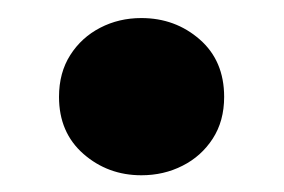

<svg xmlns="http://www.w3.org/2000/svg" viewBox="-20 -184 322 218"><path d="M140.5 15Q102.5 15 74.8 -9.2Q47 -33.5 47 -74Q47 -101.5 59.8 -121.5Q72.5 -141.5 93.8 -152.5Q115 -163.5 140.5 -163.5Q179 -163.5 206.8 -139.2Q234.5 -115 234.5 -74Q234.5 -46.5 221.5 -26.5Q208.5 -6.5 187.2 4.2Q166 15 140.5 15Z"/></svg>

Font: Geologica Thin Roman SemiBold
Style: Regular
Weight: 600
Version: Version 1.010;gftools[0.9.28]